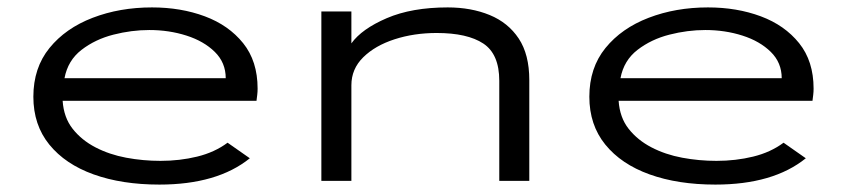

<svg xmlns="http://www.w3.org/2000/svg" viewBox="-20 -488 2290 518"><path d="M410 10Q309 10 232.5 -17.5Q156 -45 113 -98Q70 -151 70 -227Q70 -305 113.5 -358.5Q157 -412 230 -440Q303 -468 390 -468Q468 -468 532.5 -444Q597 -420 636 -371.5Q675 -323 675 -249Q675 -240 674 -232Q673 -224 672 -216H149Q152 -171 176 -140.5Q200 -110 237.5 -90.5Q275 -71 320.5 -62.5Q366 -54 413 -54Q465 -54 512 -65.5Q559 -77 594 -103L654 -61Q566 10 410 10ZM154 -277H589Q589 -319 559.5 -348Q530 -377 483 -392Q436 -407 383 -407Q335 -407 286 -394.5Q237 -382 200 -353.5Q163 -325 154 -277Z M847 0V-457H928V-371Q956 -410 1023.5 -439Q1091 -468 1188 -468Q1251 -468 1301 -447.5Q1351 -427 1379.5 -384Q1408 -341 1408 -272V0H1327V-270Q1327 -342 1284 -370.5Q1241 -399 1158 -399Q1097 -399 1044.5 -382Q992 -365 960 -333.5Q928 -302 928 -258V0Z M1910 10Q1809 10 1732.5 -17.5Q1656 -45 1613 -98Q1570 -151 1570 -227Q1570 -305 1613.5 -358.5Q1657 -412 1730 -440Q1803 -468 1890 -468Q1968 -468 2032.5 -444Q2097 -420 2136 -371.5Q2175 -323 2175 -249Q2175 -240 2174 -232Q2173 -224 2172 -216H1649Q1652 -171 1676 -140.5Q1700 -110 1737.5 -90.5Q1775 -71 1820.5 -62.5Q1866 -54 1913 -54Q1965 -54 2012 -65.5Q2059 -77 2094 -103L2154 -61Q2066 10 1910 10ZM1654 -277H2089Q2089 -319 2059.5 -348Q2030 -377 1983 -392Q1936 -407 1883 -407Q1835 -407 1786 -394.5Q1737 -382 1700 -353.5Q1663 -325 1654 -277Z"/></svg>

Font: Inconsolata ExtraExpanded
Style: Regular
Weight: 400
Width: 8
Monospace: yes
Designer: Raph Levien, Cyreal, Brenton Simpson
Foundry: Raph Levien, Cyreal, Google
Version: Version 3.001; ttfautohint (v1.8.2.53-6de2)